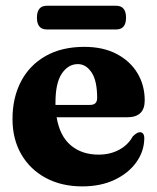

<svg xmlns="http://www.w3.org/2000/svg" viewBox="-20 -637 547 668"><path d="M483.5 -287.5Q483.5 -229 422.5 -229H177Q188 -163.5 226.5 -131.2Q265 -99 323 -99Q363 -99 394.2 -115.8Q425.5 -132.5 442 -162.5Q457.5 -177.5 467 -177Q482.5 -176.5 482 -154Q481 -109.5 453.8 -71.8Q426.5 -34 378.2 -11.2Q330 11.5 266.5 11.5Q194 11.5 139.2 -18Q84.5 -47.5 54 -100.2Q23.5 -153 23.5 -223Q23.5 -297 53 -353.5Q82.5 -410 138.5 -442Q194.5 -474 273.5 -474Q339 -474 386 -449.2Q433 -424.5 458.2 -382.5Q483.5 -340.5 483.5 -287.5ZM173 -280Q173 -275.5 173 -272H293.5Q318 -272 318 -296Q318 -356.5 298.5 -385.2Q279 -414 251 -414Q217.5 -414 195.2 -381.2Q173 -348.5 173 -280ZM108.5 -575.5Q108.5 -617 143 -617H384Q418.5 -617 418.5 -575.5Q418.5 -534.5 384 -534.5H143Q108.5 -534.5 108.5 -575.5Z"/></svg>

Font: Fraunces 72pt Soft
Style: Bold
Weight: 700
Version: Version 1.000;[b76b70a41]